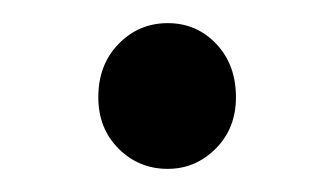

<svg xmlns="http://www.w3.org/2000/svg" viewBox="-20 -495 289 166"><path d="M125 -349Q100 -349 82.5 -366.5Q65 -384 65 -411Q65 -439 82.5 -457Q100 -475 125 -475Q150 -475 167 -457Q184 -439 184 -411Q184 -384 166.5 -366.5Q149 -349 125 -349Z"/></svg>

Font: Toshiba Sans
Style: Regular
Weight: 400
Designer: Paul D. Hunt
Foundry: Toshiba Corporation
Version: Version 2.020;PS 2.0;hotconv 1.0.86;makeotf.lib2.5.63406